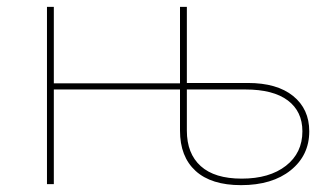

<svg xmlns="http://www.w3.org/2000/svg" viewBox="-20 -537 958 560"><path d="M683 3Q596 3 550.5 -38.5Q505 -80 505 -156V-517H525V-295H703Q788 -295 835 -257Q882 -219 882 -154Q882 -84 828 -40.5Q774 3 683 3ZM117 0V-517H137V-294H515V-276H137V0ZM685 -16Q766 -16 814 -53.5Q862 -91 862 -154Q862 -212 819.5 -244Q777 -276 696 -276H525V-156Q525 -89 565.5 -52.5Q606 -16 685 -16Z"/></svg>

Font: Montserrat Alternates Thin
Style: Regular
Weight: 100
Designer: Julieta Ulanovsky
Foundry: Julieta Ulanovsky
Version: Version 9.000